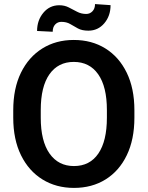

<svg xmlns="http://www.w3.org/2000/svg" viewBox="-20 -918 729 948"><path d="M643.6 -373.5V-336.9Q643.6 -229.5 606 -151.6Q568.4 -73.7 501.2 -32Q434.1 9.8 345.2 9.8Q257.3 9.8 189.7 -32Q122.1 -73.7 83.7 -151.6Q45.4 -229.5 45.4 -336.9V-373.5Q45.4 -481.4 83.5 -559.1Q121.6 -636.7 189 -678.7Q256.3 -720.7 344.2 -720.7Q433.1 -720.7 500.5 -678.7Q567.9 -636.7 605.7 -559.1Q643.6 -481.4 643.6 -373.5ZM507.8 -336.9V-374.5Q507.8 -490.2 464.8 -551.3Q421.9 -612.3 344.2 -612.3Q267.1 -612.3 224.1 -551.3Q181.2 -490.2 181.2 -374.5V-336.9Q181.2 -221.7 224.6 -159.9Q268.1 -98.1 345.2 -98.1Q423.3 -98.1 465.6 -159.9Q507.8 -221.7 507.8 -336.9ZM449.2 -897.9 525.9 -892.6Q525.9 -839.4 494.9 -803Q463.9 -766.6 416.5 -766.6Q384.8 -766.6 364.7 -777.6Q344.7 -788.6 326.7 -799.3Q308.6 -810.1 282.7 -810.1Q264.6 -810.1 252.4 -797.1Q240.2 -784.2 240.2 -761.2L163.1 -765.1Q163.1 -817.9 194.1 -855Q225.1 -892.1 272.5 -892.1Q298.8 -892.1 319.6 -881.3Q340.3 -870.6 360.8 -859.9Q381.3 -849.1 405.8 -849.1Q423.8 -849.1 436.5 -862.3Q449.2 -875.5 449.2 -897.9Z"/></svg>

Font: Vazirmatn RD SemiBold
Style: Regular
Weight: 600
Designer: Saber Rastikerdar
Foundry: Saber Rastikerdar
Version: Version 32.102